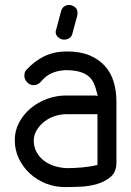

<svg xmlns="http://www.w3.org/2000/svg" viewBox="-20 -760 533 780"><path d="M228 -714Q231 -727 240.5 -733.5Q250 -740 261 -740Q270 -740 282.5 -732.5Q295 -725 295 -707Q295 -704 294.5 -700.5Q294 -697 292 -689Q290 -681 285.5 -666Q281 -651 274 -623Q271 -611 261.5 -605Q252 -599 241 -599Q228 -599 217 -608Q206 -617 206 -631Q206 -632 206.5 -633Q207 -634 207 -635ZM369 -372 377 -370Q376 -372 375.5 -376Q375 -380 374 -382Q369 -404 361.5 -421Q354 -438 340 -450Q326 -462 303 -468.5Q280 -475 245 -475Q213 -473 189.5 -462.5Q166 -452 146 -428Q134 -414 117 -414Q101 -414 90 -426Q79 -438 79 -452Q79 -468 87 -476Q121 -513 161 -532Q201 -551 252 -551Q306 -551 344 -535Q382 -519 406.5 -491.5Q431 -464 442 -427Q453 -390 453 -347V-99Q453 -62 430 -42Q407 -22 374.5 -12.5Q342 -3 306 -1.5Q270 0 243 0Q203 0 166.5 -14.5Q130 -29 102 -54.5Q74 -80 57 -115Q40 -150 40 -191Q40 -229 57.5 -262Q75 -295 104 -319.5Q133 -344 170.5 -358Q208 -372 248 -372ZM376 -296H248Q226 -296 203 -288.5Q180 -281 161.5 -267Q143 -253 130.5 -233.5Q118 -214 117 -191Q117 -162 129.5 -140.5Q142 -119 161.5 -105Q181 -91 206 -84Q231 -77 256 -77Q282 -77 315 -80Q348 -83 376 -90Z"/></svg>

Font: VDS Compensated
Style: Light
Weight: 300
Designer: artmaker
Foundry: artmaker
Version: Version 1.000 2012 initial release